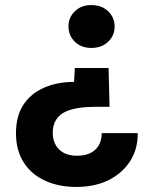

<svg xmlns="http://www.w3.org/2000/svg" viewBox="-20 -549 601 757"><path d="M408 -281 412 -128H359Q323 -128 291.5 -123.5Q260 -119 237 -108Q214 -97 201 -76.5Q188 -56 188 -25Q188 2 199.5 22.5Q211 43 232 54Q253 65 284 65Q315 65 337 54Q359 43 370 23Q381 3 381 -24H523Q524 36 494.5 84Q465 132 410.5 160Q356 188 280 188Q212 188 158 163.5Q104 139 73.5 91.5Q43 44 43 -24Q43 -91 72 -135.5Q101 -180 153 -203Q205 -226 272 -226L275 -281ZM340 -529Q381 -529 406.5 -504.5Q432 -480 432 -445Q432 -409 406.5 -384.5Q381 -360 340 -360Q300 -360 275 -384.5Q250 -409 250 -445Q250 -480 275 -504.5Q300 -529 340 -529Z"/></svg>

Font: DM Sans 11pt Black
Style: Regular
Weight: 900
Version: Version 4.004;gftools[0.9.30]